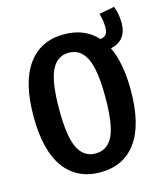

<svg xmlns="http://www.w3.org/2000/svg" viewBox="-116 -863 841 968"><g transform="rotate(-15 304.5 -379.0)"><path d="M501 -575Q543 -486 543 -346Q543 -167 477 -76Q411 15 289 15Q168 15 101.5 -75Q35 -165 35 -345Q35 -523 101.5 -614Q168 -705 289 -705Q398 -705 462 -634Q483 -637 492 -649Q501 -661 501 -685Q501 -721 490 -758L570 -773Q586 -733 586 -685Q586 -594 501 -575ZM410 -346Q410 -488 380 -548.5Q350 -609 289 -609Q228 -609 198.5 -548Q169 -487 169 -345Q169 -202 199 -142.5Q229 -83 289 -83Q351 -83 380.5 -142Q410 -201 410 -346Z"/></g></svg>

Font: Fira Sans Compressed Medium
Style: Regular
Weight: 500
Width: 1
Designer: bBox Type GmbH & Carrois Corporate GbR & Edenspiekermann AG
Foundry: bBox Type GmbH & Carrois Corporate GbR & Edenspiekermann AG
Version: Version 4.301